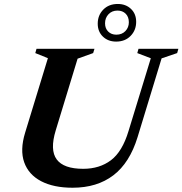

<svg xmlns="http://www.w3.org/2000/svg" viewBox="-20 -910 897 944"><path d="M254 -269Q224.5 -172.5 258.8 -126.2Q293 -80 389 -80Q469.5 -80 525.5 -122.2Q581.5 -164.5 612 -266L721.5 -623.5L655 -649L661 -670H857L851 -649L774.5 -623L656.5 -236Q617.5 -109 537.2 -48Q457 13 337 13Q243.5 13 182 -19.2Q120.5 -51.5 99 -112Q77.5 -172.5 103.5 -257.5L215.5 -624L153.5 -649L159.5 -670H444.5L438 -649L361.5 -621.5ZM559 -890.5Q598.5 -890.5 624 -866.2Q649.5 -842 649.5 -802.5Q649.5 -761.5 622.2 -733.5Q595 -705.5 551 -705.5Q511.5 -705.5 486 -730Q460.5 -754.5 460.5 -793.5Q460.5 -835 487.8 -862.8Q515 -890.5 559 -890.5ZM552 -739.5Q579.5 -739.5 596.5 -757.2Q613.5 -775 613.5 -800.5Q613.5 -827 598 -842.5Q582.5 -858 557.5 -858Q530.5 -858 513.5 -840Q496.5 -822 496.5 -795.5Q496.5 -770 512 -754.8Q527.5 -739.5 552 -739.5Z"/></svg>

Font: Newsreader Text
Style: Bold Italic
Weight: 700
Italic angle: -17°
Designer: Hugues Gentile
Foundry: Production Type
Version: Version 1.001